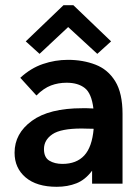

<svg xmlns="http://www.w3.org/2000/svg" viewBox="-20 -706 540 738"><path d="M198 12Q121 12 78.5 -24Q36 -60 36 -119Q36 -193 102.5 -241.5Q169 -290 296 -290Q303 -290 314.5 -290Q326 -290 339 -289Q332 -347 306 -367.5Q280 -388 236 -388Q204 -388 176 -377.5Q148 -367 120 -339L58 -407Q98 -444 145 -460Q192 -476 241 -476Q299 -476 347 -457.5Q395 -439 423 -393.5Q451 -348 451 -268V0H334V-50Q308 -15 274 -1.5Q240 12 198 12ZM149 -133Q149 -101 169.5 -88.5Q190 -76 220 -76Q274 -76 304 -108.5Q334 -141 340 -211Q327 -211 315 -211.5Q303 -212 294 -212Q214 -212 181.5 -190Q149 -168 149 -133ZM132 -499 79 -547 224 -686H262L407 -547L354 -499L242 -602Z"/></svg>

Font: Ligconsolata
Style: Bold
Weight: 700
Monospace: yes
Designer: Raph Levien, Cyreal, Brenton Simpson
Foundry: Raph Levien, Cyreal, Google
Version: Version 3.001; ttfautohint (v1.8.2.53-6de2)